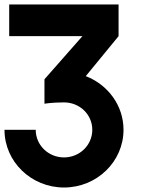

<svg xmlns="http://www.w3.org/2000/svg" viewBox="-20 -820 659 855"><path d="M178 -358C178 -358 210 -364 265 -364C335 -364 391 -310 391 -242C391 -174 335 -119 265 -119C195 -119 139 -174 139 -242H0C0 -100 119 15 265 15C411 15 530 -100 530 -242C530 -351 460 -443 362 -481L508 -659V-800H21V-659H347L178 -467Z"/></svg>

Font: MintSans
Style: Bold
Weight: 700
Version: Version 2.0